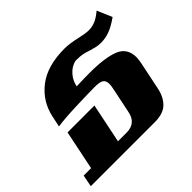

<svg xmlns="http://www.w3.org/2000/svg" viewBox="-159 -759 934 934"><g transform="rotate(-45 308.5 -292.0)"><path d="M-8 -61H43L85 -265H270L228 -61H287Q353 -61 365 -127L391 -252Q396 -275 396 -287Q396 -310 383 -319Q370 -328 337 -328Q290 -328 206.5 -325Q123 -322 76 -315L88 -371Q106 -457 175 -510.5Q244 -564 363 -564Q397 -564 449 -552Q489 -543 509 -543Q531 -543 552.5 -551Q574 -559 604 -584L637 -507Q599 -480 569.5 -469Q540 -458 511 -458Q491 -458 477.5 -461Q464 -464 444 -470Q424 -477 407 -480.5Q390 -484 365 -484Q351 -484 332 -473.5Q313 -463 297 -442Q281 -421 275 -392Q331 -394 366 -394Q471 -394 526 -372Q581 -350 581 -286Q581 -276 577 -252L547 -107Q537 -57 508 -28.5Q479 0 420 0H-20Z"/></g></svg>

Font: Trirong Black
Style: Italic
Weight: 900
Italic angle: -12°
Designer: Katatrad Team
Foundry: CadsonDemak
Version: Version 1.001